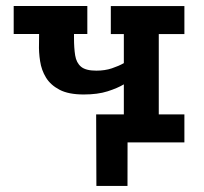

<svg xmlns="http://www.w3.org/2000/svg" viewBox="-20 -468 672 631"><path d="M296.8 143 296 -92H497V0H399.2L399 143ZM387 -190.8Q366 -178.2 333.6 -167.9Q301.2 -157.5 255.2 -157.5Q205.2 -157.5 175.8 -173Q146.2 -188.5 131.2 -213Q116.2 -237.5 111.8 -267Q107.2 -296.5 108.2 -324.5L108.5 -356.2H25V-448.2H267V-356.2H223.2V-343Q223.2 -309.8 227.1 -285.7Q231 -261.7 246.4 -248.7Q261.8 -235.8 296.5 -235.8Q324.8 -235.8 347.5 -243.4Q370.2 -251 387 -260.5V-356H344.2V-448H586V-356H501.8V-92H586V0H303.5V-92H387Z"/></svg>

Font: Podkova VF Beta
Style: Regular
Weight: 400
Designer: Ilya Yudin
Foundry: Cyreal (www.cyreal.org)
Version: Version 2.100